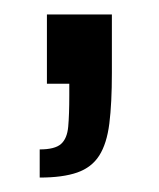

<svg xmlns="http://www.w3.org/2000/svg" viewBox="-20 -116 220 266"><path d="M35 130V91Q56 91 64.5 83.5Q73 76 74.5 59.5Q76 43 76 16V0H45V-96H135V-15Q135 27 131.5 55Q128 83 117.5 99.5Q107 116 87 123Q67 130 35 130Z"/></svg>

Font: Saira UltraCondensed SemiBold
Style: Regular
Weight: 600
Width: 1
Designer: Hector Gatti with collaboration of the Omnibus-Type team
Foundry: Omnibus-Type
Version: Version 1.101